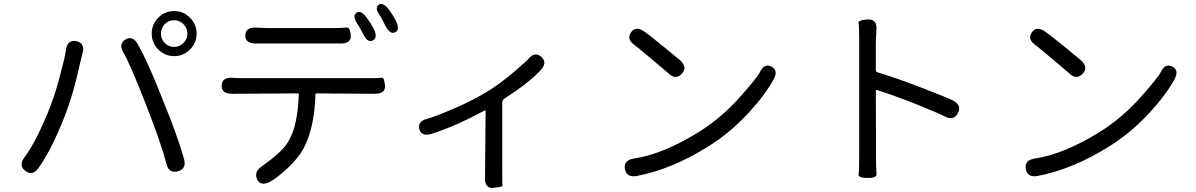

<svg xmlns="http://www.w3.org/2000/svg" viewBox="-20 -865 5970 958"><path d="M173 -28Q143 15 107 -12Q71 -38 102 -80Q154 -148 218 -301Q251 -380 278 -482Q306 -587 309 -615Q316 -668 360 -660Q405 -651 392 -600Q387 -581 381 -556Q343 -381 296 -268Q235 -115 173 -28ZM867 -10Q822 2 810 -49Q786 -144 710 -339Q629 -547 596 -602Q570 -647 606 -668Q642 -689 668 -644Q719 -552 783 -390Q792 -366 802 -342Q862 -197 898 -73Q912 -22 867 -10ZM849 -585Q803 -585 770 -618Q737 -651 737 -697.5Q737 -744 770 -777Q803 -810 849 -810Q895 -810 928 -776.5Q961 -743 961 -697Q961 -651 928 -618Q895 -585 849 -585ZM848.5 -631Q876 -631 895.5 -650.5Q915 -670 915 -697.5Q915 -725 895.5 -744.5Q876 -764 848.5 -764Q821 -764 802 -744.5Q783 -725 783 -697.5Q783 -670 802 -650.5Q821 -631 848.5 -631Z M1327 42Q1280 66 1263 30Q1246 -7 1286 -35Q1384 -104 1414 -151.5Q1444 -199 1457 -265Q1468 -319 1471 -394Q1471 -399 1466 -399L1138 -397Q1085 -397 1086 -438Q1087 -480 1140 -477L1146 -476Q1171 -475 1196 -475H1826Q1874 -475 1885.5 -477Q1897 -479 1901 -438Q1904 -397 1850 -397L1559 -399Q1554 -399 1554 -394Q1549 -227 1495 -125Q1468 -75 1414.5 -25.5Q1361 24 1327 42ZM1256 -648Q1203 -648 1204 -689Q1206 -731 1258 -727H1269Q1294 -725 1319 -725H1640Q1690 -725 1708.5 -727.5Q1727 -730 1730 -689Q1733 -648 1680 -648ZM1840 -663Q1813 -650 1791 -697Q1774 -731 1766 -742Q1736 -785 1758 -801Q1781 -817 1811 -775Q1833 -745 1844 -723Q1867 -676 1840 -663ZM1952 -704Q1926 -691 1902 -738Q1883 -777 1879 -783Q1847 -824 1869 -841Q1891 -857 1922 -815Q1944 -784 1954 -764Q1978 -717 1952 -704Z M2444 72Q2399 78 2400 23L2403 -311Q2403 -316 2399 -314Q2248 -233 2133 -197Q2083 -182 2072 -221Q2062 -260 2113 -273Q2144 -280 2251 -326Q2343 -366 2412 -408.5Q2481 -451 2548 -509Q2610 -563 2615 -569Q2647 -610 2680 -582Q2713 -554 2678 -515Q2622 -454 2497 -373Q2486 -366 2486 -353V-10Q2486 58 2487 62.5Q2488 67 2444 72Z M3157 13Q3106 22 3098 -22Q3091 -66 3143 -74Q3288 -95 3471 -209Q3582 -279 3674 -383Q3759 -479 3771 -504Q3793 -551 3829 -533Q3865 -515 3840 -469Q3799 -393 3716 -303Q3625 -204 3517 -136Q3332 -20 3157 13ZM3380 -495Q3348 -464 3312 -502Q3310 -504 3234 -568Q3153 -636 3148 -639Q3105 -668 3128 -703Q3151 -737 3194 -708Q3210 -698 3290 -633Q3370 -568 3375 -563Q3412 -526 3380 -495Z M4309 23Q4261 23 4264 4Q4267 -15 4267 -88V-670Q4267 -733 4264 -749Q4261 -765 4309 -768Q4357 -771 4353 -717L4352 -695Q4350 -670 4350 -645V-516Q4350 -507 4359 -504Q4452 -476 4574 -429Q4700 -381 4734 -364Q4781 -340 4759 -300Q4738 -260 4692 -285Q4666 -299 4547 -347Q4441 -389 4355 -416Q4350 -418 4350 -413L4351 -88Q4351 -20 4353.5 2Q4356 24 4309 23Z M5157 13Q5106 22 5098 -22Q5091 -66 5143 -74Q5288 -95 5471 -209Q5582 -279 5674 -383Q5759 -479 5771 -504Q5793 -551 5829 -533Q5865 -515 5840 -469Q5799 -393 5716 -303Q5625 -204 5517 -136Q5332 -20 5157 13ZM5380 -495Q5348 -464 5312 -502Q5310 -504 5234 -568Q5153 -636 5148 -639Q5105 -668 5128 -703Q5151 -737 5194 -708Q5210 -698 5290 -633Q5370 -568 5375 -563Q5412 -526 5380 -495Z"/></svg>

Font: Resource Han Rounded HK
Style: Regular
Weight: 400
Designer: Cyano Hao (round all glyphs); Ryoko NISHIZUKA  (kana, bopomofo & ideographs); Paul D. Hunt (Latin, Greek & Cyrillic); Sa
Foundry: Cyano Hao
Version: 0.990